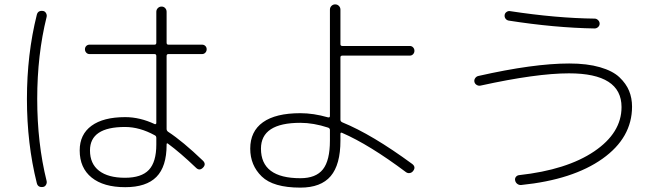

<svg xmlns="http://www.w3.org/2000/svg" viewBox="-20 -812 3040 877"><path d="M551 -232Q391 -232 391 -125Q391 -64 432.5 -32Q474 0 551 0Q626 0 660 -36Q694 -72 694 -152V-182Q694 -191 687 -194Q618 -232 551 -232ZM552 43Q453 43 398.5 -1Q344 -45 344 -125Q344 -198 398 -237.5Q452 -277 552 -277Q619 -277 687 -245Q689 -244 691.5 -245.5Q694 -247 694 -250V-556Q694 -565 686 -565H389Q380 -565 374 -571.5Q368 -578 368 -587Q368 -596 374 -602Q380 -608 389 -608H686Q694 -608 694 -617V-758Q694 -768 701 -775Q708 -782 718 -782Q728 -782 734.5 -775Q741 -768 741 -758V-617Q741 -608 749 -608H903Q912 -608 918 -602Q924 -596 924 -587Q924 -578 918 -571.5Q912 -565 903 -565H749Q741 -565 741 -556V-223Q741 -215 748 -210Q814 -167 907 -78Q923 -62 907 -46Q891 -30 875 -46Q804 -114 747 -156Q741 -160 741 -152V-150Q741 -51 694.5 -4Q648 43 552 43ZM176 42Q153 45 148 24Q103 -156 103 -360Q103 -564 148 -744Q153 -765 176 -762Q185 -761 190 -752.5Q195 -744 193 -735Q150 -562 150 -360Q150 -158 193 15Q195 24 190 32.5Q185 41 176 42Z M1352 -251Q1172 -251 1172 -133Q1172 2 1352 2Q1423 2 1455 -38.5Q1487 -79 1487 -170V-218Q1487 -226 1479 -229Q1412 -251 1352 -251ZM1352 45Q1228 45 1175.5 -6Q1123 -57 1123 -133Q1123 -212 1181 -253.5Q1239 -295 1352 -295Q1412 -295 1478 -276Q1487 -274 1487 -282V-768Q1487 -778 1494 -785Q1501 -792 1511 -792Q1521 -792 1528 -785Q1535 -778 1535 -768V-610Q1535 -602 1544 -602H1852Q1861 -602 1867 -595.5Q1873 -589 1873 -580Q1873 -571 1867 -564.5Q1861 -558 1852 -558H1544Q1535 -558 1535 -550V-265Q1535 -257 1544 -253Q1679 -198 1863 -63Q1881 -49 1867 -31Q1861 -23 1851.5 -21.5Q1842 -20 1834 -26Q1667 -151 1543 -205Q1535 -209 1535 -200V-170Q1535 -60 1490.5 -7.5Q1446 45 1352 45Z M2175 -421Q2166 -419 2157.5 -424Q2149 -429 2147 -438Q2145 -447 2150.5 -455Q2156 -463 2165 -465Q2417 -522 2580 -522Q2662 -522 2720.5 -505Q2779 -488 2809.5 -459Q2840 -430 2853.5 -397Q2867 -364 2867 -325Q2867 -183 2732 -87Q2597 9 2361 33Q2351 34 2343 28Q2335 22 2333 12Q2331 3 2336.5 -4Q2342 -11 2351 -12Q2569 -36 2694 -120.5Q2819 -205 2819 -323Q2819 -477 2579 -477Q2430 -477 2175 -421ZM2311 -761Q2521 -729 2696 -727Q2705 -727 2712 -720Q2719 -713 2719 -704Q2719 -695 2712 -688.5Q2705 -682 2696 -682Q2514 -685 2303 -718Q2294 -720 2289 -727Q2284 -734 2285 -743Q2286 -752 2294 -757.5Q2302 -763 2311 -761Z"/></svg>

Font: Rounded Mplus 1c Light
Style: Regular
Weight: 300
Version: Version 1.059.20150529